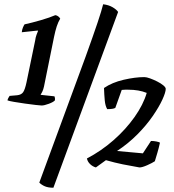

<svg xmlns="http://www.w3.org/2000/svg" viewBox="-20 -779 814 899"><path d="M175 -285Q170 -285 147.5 -287.5Q125 -290 97 -294Q69 -298 45.5 -302Q22 -306 15 -309Q16 -315 19.5 -321Q23 -327 25 -330L60 -333Q80 -335 88.5 -347.5Q97 -360 104 -393L145 -591Q146 -602 151 -616Q156 -630 158 -634L157 -636L82 -628Q83 -640 87.5 -650.5Q92 -661 95 -665Q128 -672 171 -684.5Q214 -697 239 -708Q253 -706 262 -692Q252 -675 245.5 -655Q239 -635 233 -606L186 -374Q183 -360 178 -349.5Q173 -339 170 -335L235 -328Q236 -326 237 -321Q238 -316 237 -309Q230 -301 208.5 -293Q187 -285 175 -285ZM230 100Q206 100 190.5 93.5Q175 87 164 76L381 -514Q417 -614 436.5 -672Q456 -730 463 -759Q489 -756 507.5 -745Q526 -734 533 -723ZM429 5Q414 1 402 -10.5Q390 -22 387 -37Q454 -72 511.5 -122.5Q569 -173 610 -231Q651 -289 667 -344Q630 -359 581 -359Q574 -359 566 -359Q558 -359 550 -358L520 -274Q511 -268 482 -268Q473 -283 470.5 -309Q468 -335 467 -367Q505 -393 559 -405.5Q613 -418 656 -418Q666 -418 682.5 -412Q699 -406 716 -397.5Q733 -389 744.5 -379.5Q756 -370 756 -363Q756 -347 740.5 -313Q725 -279 695.5 -236Q666 -193 623.5 -150Q581 -107 528 -72L649 -61L687 -119Q700 -119 712.5 -116.5Q725 -114 729 -111Q723 -84 717 -64Q711 -44 705 -24Q693 -16 669.5 -5.5Q646 5 633 5Q592 -2 555 -9.5Q518 -17 476 -29Z"/></svg>

Font: Texturina 72pt 72pt Regular
Style: Bold Italic
Weight: 700
Italic angle: -11°
Designer: Guillermo Torres Carreño
Foundry: Omnibus-Type
Version: Version 1.002; ttfautohint (v1.8.3)